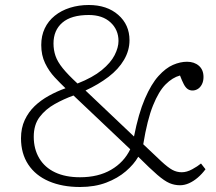

<svg xmlns="http://www.w3.org/2000/svg" viewBox="-20 -734 862 768"><path d="M300 14Q229 14 175.5 -9Q122 -32 93 -76Q64 -120 64 -181Q64 -222 79 -254Q94 -286 118.5 -309.5Q143 -333 175.5 -351Q208 -369 242 -381Q222 -400 199 -424.5Q176 -449 160.5 -481Q145 -513 145 -554Q145 -591 159 -620.5Q173 -650 199 -671Q225 -692 260 -703Q295 -714 335 -714Q408 -714 453 -674.5Q498 -635 498 -573Q498 -532 476 -494.5Q454 -457 414 -426.5Q374 -396 322 -372L516 -188Q534 -280 559.5 -339Q585 -398 614 -430Q643 -462 672 -474.5Q701 -487 728 -487Q757 -487 775.5 -471Q794 -455 794 -426Q794 -409 787.5 -396.5Q781 -384 771 -378Q761 -372 750 -372Q739 -372 730.5 -378Q722 -384 715 -397.5Q708 -411 700 -432Q670 -424 642.5 -396.5Q615 -369 592 -312Q569 -255 553 -157Q600 -112 626 -88Q652 -64 669.5 -54.5Q687 -45 707 -45Q727 -45 749 -57Q771 -69 784 -80L802 -57Q788 -38 771 -23.5Q754 -9 736 -1Q718 7 700 7Q678 7 658 -1.5Q638 -10 609.5 -34.5Q581 -59 533 -107Q516 -77 483.5 -49Q451 -21 405 -3.5Q359 14 300 14ZM300 -25Q373 -25 424.5 -55Q476 -85 501 -137L274 -352Q235 -338 198.5 -317.5Q162 -297 138.5 -266Q115 -235 115 -187Q115 -138 137 -101Q159 -64 200.5 -44.5Q242 -25 300 -25ZM290 -400Q351 -424 387 -453.5Q423 -483 438.5 -513.5Q454 -544 454 -570Q454 -615 422 -644.5Q390 -674 335 -674Q265 -674 229.5 -643.5Q194 -613 194 -560Q194 -534 202 -510.5Q210 -487 231 -461Q252 -435 290 -400Z"/></svg>

Font: Literata 18pt ExtraLight
Style: Regular
Weight: 250
Designer: Latin by Veronika Burian and Jose Scaglione. Greek by Irene Vlachou. Cyrillic by Vera Evstafieva.
Foundry: TypeTogether
Version: Version 3.103;gftools[0.9.29]